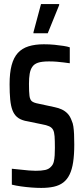

<svg xmlns="http://www.w3.org/2000/svg" viewBox="-20 -913 410 941"><path d="M182 8Q159 8 133.5 6Q108 4 83 0.5Q58 -3 38 -8V-86Q61 -84 82 -81.5Q103 -79 122 -77.5Q141 -76 155 -76Q183 -76 201.5 -80Q220 -84 231 -97Q240 -106 243.5 -120Q247 -134 248 -152Q249 -170 249 -189Q249 -224 247.5 -245Q246 -266 240 -277Q234 -288 221 -294Q208 -300 185 -304L102 -321Q78 -327 63.5 -339.5Q49 -352 41 -373Q33 -394 30 -425.5Q27 -457 27 -500Q27 -556 37 -593.5Q47 -631 67.5 -653.5Q88 -676 120 -686Q152 -696 195 -696Q223 -696 247.5 -693.5Q272 -691 291.5 -688Q311 -685 322 -681V-603Q308 -605 292 -607Q276 -609 258.5 -610.5Q241 -612 220 -612Q185 -612 166 -605.5Q147 -599 138 -585Q129 -572 125.5 -551.5Q122 -531 122 -502Q122 -462 124.5 -443Q127 -424 136.5 -416.5Q146 -409 168 -405L247 -388Q267 -384 283 -376.5Q299 -369 311.5 -356Q324 -343 332 -320Q337 -310 339.5 -293.5Q342 -277 343 -255Q344 -233 344 -205Q344 -155 338.5 -118.5Q333 -82 321 -57.5Q309 -33 290 -18.5Q271 -4 244 2Q217 8 182 8ZM144 -750V-755L181 -893H270V-888L214 -750Z"/></svg>

Font: Saira ExtraCondensed SemiBold
Style: Regular
Weight: 600
Width: 2
Designer: Hector Gatti with collaboration of the Omnibus-Type team
Foundry: Omnibus-Type
Version: Version 1.101